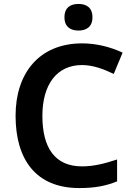

<svg xmlns="http://www.w3.org/2000/svg" viewBox="-20 -944 675 974"><path d="M378 -924C339 -924 307 -907 307 -856C307 -807 339 -789 378 -789C417 -789 449 -807 449 -856C449 -907 417 -924 378 -924ZM396 -614C452 -614 507 -593 557 -569L602 -677C540 -706 468 -724 397 -724C179 -724 59 -573 59 -357C59 -135 162 10 382 10C459 10 515 0 574 -24V-135C511 -114 455 -100 396 -100C258 -100 195 -195 195 -356C195 -515 268 -614 396 -614Z"/></svg>

Font: Noto Sans Balinese SemiBold
Style: Regular
Weight: 600
Designer: Aditya Bayu, David Williams
Foundry: David Williams
Version: Version 2.005